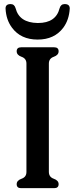

<svg xmlns="http://www.w3.org/2000/svg" viewBox="-20 -932 377 961"><path d="M224.6 -613.8V-71.8Q224.6 -45.9 249 -37.4Q273.4 -28.8 273.4 -10.3Q273.4 9.8 251 9.8H85.4Q63.5 9.8 63.5 -10.3Q63.5 -28.8 87.9 -37.4Q112.3 -45.9 112.3 -71.3V-613.8Q112.3 -639.2 87.9 -647.7Q63.5 -656.2 63.5 -675.3Q63.5 -695.3 85.9 -695.3H251Q273.4 -695.3 273.4 -675.3Q273.4 -656.2 249 -647.7Q224.6 -639.2 224.6 -613.8ZM168.5 -733.9Q84 -733.9 40 -793.5Q10.7 -832.5 7.8 -888.7V-890.1Q7.8 -911.6 33.2 -911.6Q52.2 -911.6 58.1 -890.6Q76.7 -818.4 168 -816.9H170.4Q259.8 -816.9 278.3 -890.6Q284.2 -911.6 303.7 -911.6Q329.1 -911.6 329.1 -889.6V-888.7Q325.7 -832.5 296.9 -793.5Q252.4 -733.9 168.5 -733.9Z"/></svg>

Font: Caudex
Style: Bold
Weight: 700
Version: Version 1.01